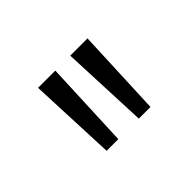

<svg xmlns="http://www.w3.org/2000/svg" viewBox="-50 -900 291 291"><g transform="rotate(-45 95.0 -754.5)"><path d="M42 -825H79L73 -684H48ZM111 -825H148L142 -684H117Z"/></g></svg>

Font: Spartan MB
Style: Regular
Weight: 250
Designer: Matt Bailey
Foundry: Matt Bailey
Version: Version 1.000